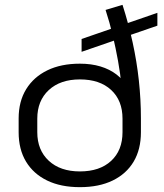

<svg xmlns="http://www.w3.org/2000/svg" viewBox="-20 -765 679 793"><path d="M310 8Q231 8 174.5 -19.5Q118 -47 87.5 -97.5Q57 -148 57 -219V-276Q57 -346 88 -396.5Q119 -447 175.5 -474.5Q232 -502 310 -502Q357 -502 395 -490.5Q433 -479 461 -457.5Q489 -436 506 -406L482 -409Q477 -461 467.5 -513.5Q458 -566 445.5 -619Q433 -672 416 -724L486 -745Q511 -667 528 -589Q545 -511 553.5 -432.5Q562 -354 562 -276V-219Q562 -148 532 -97.5Q502 -47 445.5 -19.5Q389 8 310 8ZM310 -57Q392 -57 439 -100.5Q486 -144 486 -219V-275Q486 -350 439 -393.5Q392 -437 310 -437Q229 -437 181.5 -393Q134 -349 134 -275V-219Q134 -145 181.5 -101Q229 -57 310 -57ZM317 -604 630 -712V-659L317 -551Z"/></svg>

Font: Pathway Extreme 8pt Thin Light
Style: Regular
Weight: 300
Version: Version 1.001;gftools[0.9.26]